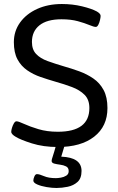

<svg xmlns="http://www.w3.org/2000/svg" viewBox="-20 -726 590 956"><path d="M268 6Q196 6 139 -12Q82 -30 58 -45Q49 -50 42.5 -56.5Q36 -63 36 -70Q36 -77 39.5 -89Q43 -101 49 -111.5Q55 -122 62 -122Q72 -122 100 -109Q128 -96 171 -83Q214 -70 268 -70Q425 -70 425 -188Q425 -230 401 -254Q377 -278 338.5 -292.5Q300 -307 257 -319Q219 -330 182.5 -342.5Q146 -355 115.5 -376Q85 -397 67 -430.5Q49 -464 49 -516Q49 -571 80 -614Q111 -657 165 -681.5Q219 -706 288 -706Q341 -706 388.5 -694.5Q436 -683 462 -669Q481 -658 481 -647Q481 -640 478 -626.5Q475 -613 469.5 -602.5Q464 -592 457 -592Q447 -592 424.5 -601.5Q402 -611 367.5 -620.5Q333 -630 286 -630Q214 -630 176.5 -600Q139 -570 139 -517Q139 -479 160 -457Q181 -435 217 -422Q253 -409 297 -396Q336 -385 374.5 -371Q413 -357 445 -335Q477 -313 496 -277.5Q515 -242 515 -188Q515 -97 449 -45.5Q383 6 268 6ZM261 210Q239 210 212 205.5Q185 201 165.5 192.5Q146 184 146 173Q146 165 151 153Q156 141 164 141Q176 141 199 151Q222 161 258 161Q268 161 283 158.5Q298 156 310 148.5Q322 141 322 126Q322 109 309 102.5Q296 96 279.5 94Q263 92 250 88.5Q237 85 237 75Q237 69 243 51.5Q249 34 260 -6H303L285 54Q386 58 386 125Q386 162 366 180Q346 198 317 204Q288 210 261 210Z"/></svg>

Font: Asap Semi Expanded
Style: Regular
Weight: 400
Width: 6
Designer: Pablo Cosgaya
Foundry: Omnibus-Type
Version: Version 3.001; ttfautohint (v1.8.4.7-5d5b)